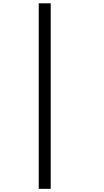

<svg xmlns="http://www.w3.org/2000/svg" viewBox="-20 -904 640 1187"><path d="M293.5 -883.5V263.5H219.5V-883.5Z"/></svg>

Font: JuliaMono Light
Style: Italic
Weight: 300
Italic angle: -9°
Monospace: yes
Designer: cormullion
Foundry: corm
Version: Version 0.054; ttfautohint (v1.8.4)